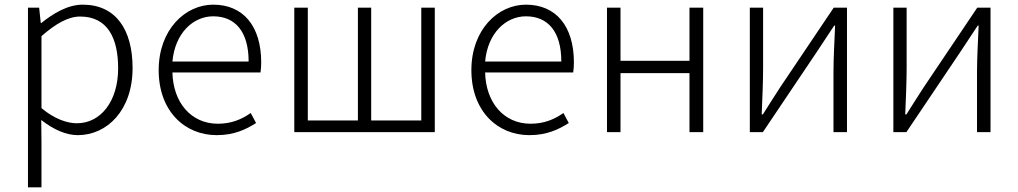

<svg xmlns="http://www.w3.org/2000/svg" viewBox="-20 -567 4370 824"><path d="M100 237H158V46L157 -52C211 -10 264 13 314 13C439 13 549 -93 549 -275C549 -440 477 -547 335 -547C270 -547 208 -509 157 -468H155L148 -534H100ZM310 -38C270 -38 215 -55 158 -103V-412C220 -466 273 -496 324 -496C442 -496 487 -403 487 -274C487 -132 412 -38 310 -38Z M910 13C986 13 1036 -12 1079 -39L1056 -82C1016 -54 972 -36 915 -36C800 -36 723 -127 720 -256H1098C1100 -270 1101 -285 1101 -299C1101 -455 1024 -547 895 -547C775 -547 661 -440 661 -266C661 -91 772 13 910 13ZM720 -303C731 -425 809 -497 895 -497C989 -497 1047 -432 1047 -303Z M1243 0H1846V-534H1788V-50H1573V-534H1516V-50H1301V-534H1243Z M2252 13C2328 13 2378 -12 2421 -39L2398 -82C2358 -54 2314 -36 2257 -36C2142 -36 2065 -127 2062 -256H2440C2442 -270 2443 -285 2443 -299C2443 -455 2366 -547 2237 -547C2117 -547 2003 -440 2003 -266C2003 -91 2114 13 2252 13ZM2062 -303C2073 -425 2151 -497 2237 -497C2331 -497 2389 -432 2389 -303Z M2585 0H2643V-253H2939V0H2998V-534H2939V-306H2643V-534H2585Z M3198 0H3254L3484 -342C3506 -375 3538 -424 3560 -457H3564C3561 -387 3557 -315 3557 -256V0H3615V-534H3558L3328 -192C3307 -159 3275 -110 3254 -76H3249C3252 -147 3255 -219 3255 -277V-534H3198Z M3814 0H3870L4100 -342C4122 -375 4154 -424 4176 -457H4180C4177 -387 4173 -315 4173 -256V0H4231V-534H4174L3944 -192C3923 -159 3891 -110 3870 -76H3865C3868 -147 3871 -219 3871 -277V-534H3814Z"/></svg>

Font: Noto Sans KR Light
Style: Regular
Weight: 300
Designer: Ryoko NISHIZUKA 西塚涼子 (kana, bopomofo & ideographs); Paul D. Hunt (Latin, Greek & Cyrillic); Sandoll Communications 산돌커뮤니
Foundry: Adobe
Version: Version 2.004;hotconv 1.0.118;makeotfexe 2.5.65603